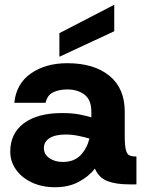

<svg xmlns="http://www.w3.org/2000/svg" viewBox="-20 -773 613 805"><path d="M211 12Q156 12 113.5 -8Q71 -28 47 -62Q23 -96 23 -137Q23 -214 80.5 -256.5Q138 -299 240 -299Q283 -299 313.5 -293Q344 -287 363 -281V-305Q363 -354 334.5 -376Q306 -398 262 -398Q228 -398 203 -386Q178 -374 171 -342H40Q48 -422 109.5 -465Q171 -508 262 -508Q374 -508 438.5 -455.5Q503 -403 503 -305V-202Q503 -164 507.5 -145.5Q512 -127 522 -122Q532 -117 548 -117H552V0H521Q467 0 431 -13.5Q395 -27 378 -66Q351 -32 309 -10Q267 12 211 12ZM164 -152Q164 -126 187 -110Q210 -94 243 -94Q290 -94 317 -121.5Q344 -149 355 -192Q335 -198 308.5 -203.5Q282 -209 255 -209Q212 -209 188 -194Q164 -179 164 -152ZM229 -535V-634L459 -753V-642Z"/></svg>

Font: Host Grotesk Black
Style: Regular
Weight: 900
Designer: Doğukan Karapınar based on Poppins by Indian Type Foundry, Jonny Pinhorn
Foundry: Element Type
Version: Version 1.000; ttfautohint (v1.8.4.7-5d5b);gftools[0.9.33]